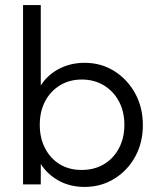

<svg xmlns="http://www.w3.org/2000/svg" viewBox="-20 -728 625 758"><path d="M314 10Q260 10 217 -12Q174 -34 146.5 -72.5Q119 -111 113 -162V-309Q119 -361 147 -399.5Q175 -438 218.5 -459Q262 -480 314 -480Q379 -480 431 -447.5Q483 -415 513.5 -359.5Q544 -304 544 -234Q544 -165 514 -110Q484 -55 431.5 -22.5Q379 10 314 10ZM71 0V-708H141V-355L127 -242L141 -126V0ZM302 -57Q352 -57 390 -79.5Q428 -102 449.5 -142.5Q471 -183 471 -235Q471 -288 449.5 -328Q428 -368 390 -391Q352 -414 303 -414Q254 -414 216.5 -391Q179 -368 158 -328Q137 -288 137 -235Q137 -183 158 -142.5Q179 -102 216 -79.5Q253 -57 302 -57Z"/></svg>

Font: Outfit Thin Light
Style: Regular
Weight: 300
Version: Version 1.100;gftools[0.9.27]